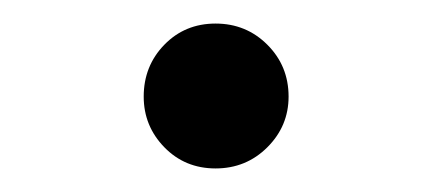

<svg xmlns="http://www.w3.org/2000/svg" viewBox="-20 -443 367 163"><path d="M163 -300Q137 -300 119.5 -318Q102 -336 102 -361Q102 -387 119.5 -405Q137 -423 163 -423Q189 -423 207 -405Q225 -387 225 -361Q225 -336 207 -318Q189 -300 163 -300Z"/></svg>

Font: Noto Serif HK ExtraLight
Style: Regular
Weight: 400
Version: Version 2.002-H1;hotconv 1.1.0;makeotfexe 2.6.0